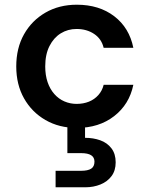

<svg xmlns="http://www.w3.org/2000/svg" viewBox="-20 -531 635 815"><path d="M306 12Q231 12 173 -21.5Q115 -55 82 -113.5Q49 -172 49 -249Q49 -327 82 -385.5Q115 -444 173 -477.5Q231 -511 306 -511Q401 -511 465 -462Q529 -413 546 -328H420Q411 -366 379.5 -387Q348 -408 305 -408Q268 -408 238 -389.5Q208 -371 190 -335.5Q172 -300 172 -249Q172 -212 182 -182.5Q192 -153 210.5 -132Q229 -111 253.5 -100.5Q278 -90 305 -90Q334 -90 357.5 -99.5Q381 -109 397.5 -127.5Q414 -146 420 -171H546Q529 -88 464.5 -38Q400 12 306 12ZM216 264V194H324Q353 194 367 185Q381 176 381 155Q381 137 367 128Q353 119 324 119H266V-5H341V54Q376 54 405.5 64.5Q435 75 453 98.5Q471 122 471 158Q471 193 453.5 216.5Q436 240 406.5 252Q377 264 342 264Z"/></svg>

Font: DM Sans 20pt SemiBold
Style: Regular
Weight: 600
Version: Version 4.004;gftools[0.9.30]